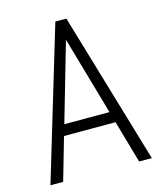

<svg xmlns="http://www.w3.org/2000/svg" viewBox="-108 -790 732 870"><g transform="rotate(-15 258.5 -355.5)"><path d="M152.8 -251H364.7L259.8 -616.2H258.3ZM379.4 -199.7H137.7L80.1 0H20.5L233.9 -710.9H285.6L496.1 0H436.5Z"/></g></svg>

Font: RobotoCondensed-Light
Style: Light
Weight: 300
Designer: Google
Version: Version 1.200311; 2013